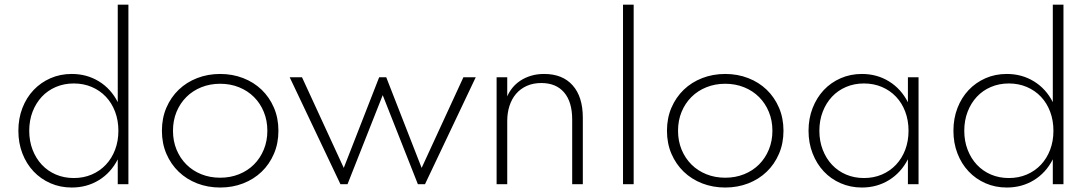

<svg xmlns="http://www.w3.org/2000/svg" viewBox="-20 -802 4742 836"><path d="M60 -232.7Q60 -286.4 77.5 -331.6Q95 -376.8 126.1 -409.8Q157.3 -442.7 199.8 -461.4Q242.3 -480 292.3 -480Q358.2 -480 410.7 -447.7Q463.2 -415.5 492.7 -357.3V-781.8H539.1V0H492.7V-108.2Q463.2 -50 410.7 -17.7Q358.2 14.5 292.3 14.5Q242.3 14.5 199.8 -4.1Q157.3 -22.7 126.1 -55.7Q95 -88.6 77.5 -133.9Q60 -179.1 60 -232.7ZM107.3 -232.7Q107.3 -187.7 121.8 -150Q136.4 -112.3 162 -84.8Q187.7 -57.3 223.4 -42Q259.1 -26.8 301.4 -26.8Q343.6 -26.8 379.3 -42Q415 -57.3 440.9 -84.8Q466.8 -112.3 481.1 -150Q495.5 -187.7 495.5 -232.7Q495.5 -277.7 481.1 -315.7Q466.8 -353.6 440.9 -380.9Q415 -408.2 379.3 -423.4Q343.6 -438.6 301.4 -438.6Q259.1 -438.6 223.4 -423.4Q187.7 -408.2 162 -380.7Q136.4 -353.2 121.8 -315.5Q107.3 -277.7 107.3 -232.7Z M938.6 14.5Q885 14.5 838.6 -3.4Q792.3 -21.4 758.2 -54.1Q724.1 -86.8 704.5 -132.3Q685 -177.7 685 -232.7Q685 -287.7 704.5 -333.2Q724.1 -378.6 758.2 -411.4Q792.3 -444.1 838.6 -462Q885 -480 938.6 -480Q992.3 -480 1038.6 -462Q1085 -444.1 1119.1 -411.4Q1153.2 -378.6 1172.7 -333.2Q1192.3 -287.7 1192.3 -232.7Q1192.3 -177.7 1172.7 -132.3Q1153.2 -86.8 1119.1 -54.1Q1085 -21.4 1038.6 -3.4Q992.3 14.5 938.6 14.5ZM938.6 -28.2Q983.2 -28.2 1020.9 -43.4Q1058.6 -58.6 1085.9 -85.9Q1113.2 -113.2 1128.6 -150.7Q1144.1 -188.2 1144.1 -232.7Q1144.1 -277.3 1128.6 -314.8Q1113.2 -352.3 1085.9 -379.5Q1058.6 -406.8 1020.9 -422Q983.2 -437.3 938.6 -437.3Q894.1 -437.3 856.4 -422Q818.6 -406.8 791.4 -379.5Q764.1 -352.3 748.6 -314.8Q733.2 -277.3 733.2 -232.7Q733.2 -188.2 748.6 -150.7Q764.1 -113.2 791.4 -85.9Q818.6 -58.6 856.4 -43.4Q894.1 -28.2 938.6 -28.2Z M1462.3 0 1241.4 -465.5H1295L1476.8 -70.9L1630.9 -465.5H1661.8L1815.9 -70.9L1997.7 -465.5H2051.4L1830.5 0H1799.5L1646.4 -387.7L1493.2 0Z M2142.3 0V-465.5H2188.6V-382.3Q2196.8 -401.8 2211.1 -419.5Q2225.5 -437.3 2245.7 -450.7Q2265.9 -464.1 2291.8 -472Q2317.7 -480 2349.5 -480Q2429.5 -480 2473.6 -430.2Q2517.7 -380.5 2517.7 -289.5V0H2471.4V-281.4Q2471.4 -358.2 2436.4 -399.3Q2401.4 -440.5 2336.8 -440.5Q2301.4 -440.5 2273.6 -428Q2245.9 -415.5 2227 -393.4Q2208.2 -371.4 2198.4 -341.1Q2188.6 -310.9 2188.6 -275.9V0Z M2692.7 0V-781.8H2739.1V0Z M3137.7 14.5Q3084.1 14.5 3037.7 -3.4Q2991.4 -21.4 2957.3 -54.1Q2923.2 -86.8 2903.6 -132.3Q2884.1 -177.7 2884.1 -232.7Q2884.1 -287.7 2903.6 -333.2Q2923.2 -378.6 2957.3 -411.4Q2991.4 -444.1 3037.7 -462Q3084.1 -480 3137.7 -480Q3191.4 -480 3237.7 -462Q3284.1 -444.1 3318.2 -411.4Q3352.3 -378.6 3371.8 -333.2Q3391.4 -287.7 3391.4 -232.7Q3391.4 -177.7 3371.8 -132.3Q3352.3 -86.8 3318.2 -54.1Q3284.1 -21.4 3237.7 -3.4Q3191.4 14.5 3137.7 14.5ZM3137.7 -28.2Q3182.3 -28.2 3220 -43.4Q3257.7 -58.6 3285 -85.9Q3312.3 -113.2 3327.7 -150.7Q3343.2 -188.2 3343.2 -232.7Q3343.2 -277.3 3327.7 -314.8Q3312.3 -352.3 3285 -379.5Q3257.7 -406.8 3220 -422Q3182.3 -437.3 3137.7 -437.3Q3093.2 -437.3 3055.5 -422Q3017.7 -406.8 2990.5 -379.5Q2963.2 -352.3 2947.7 -314.8Q2932.3 -277.3 2932.3 -232.7Q2932.3 -188.2 2947.7 -150.7Q2963.2 -113.2 2990.5 -85.9Q3017.7 -58.6 3055.5 -43.4Q3093.2 -28.2 3137.7 -28.2Z M3500.5 -232.7Q3500.5 -285.9 3518.2 -331.4Q3535.9 -376.8 3566.8 -409.8Q3597.7 -442.7 3640.5 -461.4Q3683.2 -480 3732.7 -480Q3798.6 -480 3851.1 -447.5Q3903.6 -415 3933.2 -356.8V-465.5H3979.5V0H3933.2V-108.6Q3903.6 -50.5 3851.1 -18Q3798.6 14.5 3732.7 14.5Q3683.2 14.5 3640.5 -4.1Q3597.7 -22.7 3566.8 -55.7Q3535.9 -88.6 3518.2 -134.1Q3500.5 -179.5 3500.5 -232.7ZM3547.7 -232.7Q3547.7 -187.7 3562.3 -150Q3576.8 -112.3 3602.5 -84.8Q3628.2 -57.3 3663.9 -42Q3699.5 -26.8 3741.8 -26.8Q3784.1 -26.8 3819.8 -42Q3855.5 -57.3 3881.4 -84.8Q3907.3 -112.3 3921.6 -150Q3935.9 -187.7 3935.9 -232.7Q3935.9 -277.7 3921.6 -315.7Q3907.3 -353.6 3881.4 -380.9Q3855.5 -408.2 3819.8 -423.4Q3784.1 -438.6 3741.8 -438.6Q3699.5 -438.6 3663.9 -423.4Q3628.2 -408.2 3602.5 -380.7Q3576.8 -353.2 3562.3 -315.5Q3547.7 -277.7 3547.7 -232.7Z M4131.4 -232.7Q4131.4 -286.4 4148.9 -331.6Q4166.4 -376.8 4197.5 -409.8Q4228.6 -442.7 4271.1 -461.4Q4313.6 -480 4363.6 -480Q4429.5 -480 4482 -447.7Q4534.5 -415.5 4564.1 -357.3V-781.8H4610.5V0H4564.1V-108.2Q4534.5 -50 4482 -17.7Q4429.5 14.5 4363.6 14.5Q4313.6 14.5 4271.1 -4.1Q4228.6 -22.7 4197.5 -55.7Q4166.4 -88.6 4148.9 -133.9Q4131.4 -179.1 4131.4 -232.7ZM4178.6 -232.7Q4178.6 -187.7 4193.2 -150Q4207.7 -112.3 4233.4 -84.8Q4259.1 -57.3 4294.8 -42Q4330.5 -26.8 4372.7 -26.8Q4415 -26.8 4450.7 -42Q4486.4 -57.3 4512.3 -84.8Q4538.2 -112.3 4552.5 -150Q4566.8 -187.7 4566.8 -232.7Q4566.8 -277.7 4552.5 -315.7Q4538.2 -353.6 4512.3 -380.9Q4486.4 -408.2 4450.7 -423.4Q4415 -438.6 4372.7 -438.6Q4330.5 -438.6 4294.8 -423.4Q4259.1 -408.2 4233.4 -380.7Q4207.7 -353.2 4193.2 -315.5Q4178.6 -277.7 4178.6 -232.7Z"/></svg>

Font: Spartan Light
Style: Regular
Weight: 300
Designer: Matt Bailey, Mirko Velimirovic
Foundry: Matt Bailey
Version: Version 1.005